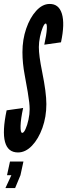

<svg xmlns="http://www.w3.org/2000/svg" viewBox="-28 -763 340 971"><path d="M63 8Q101 8 133.8 -26.2Q166.5 -60.5 186.5 -116.2Q206.5 -172 206.5 -236.5Q206.5 -294.5 185.5 -398Q176.5 -442.5 172.5 -472.8Q168.5 -503 168.5 -525Q168.5 -549 174.2 -576.8Q180 -604.5 188.2 -624.2Q196.5 -644 203 -644Q210.5 -644 208.8 -615.8Q207 -587.5 196 -537L280.5 -549Q300.5 -643 285 -693.5Q269.5 -744 222 -743Q186 -742.5 154.8 -708Q123.5 -673.5 104.5 -618.2Q85.5 -563 85.5 -499Q85.5 -443.5 97 -383Q107 -330.5 112.2 -298Q117.5 -265.5 119.8 -245.8Q122 -226 122 -211Q122 -185.5 116 -157.8Q110 -130 101.2 -110.5Q92.5 -91 84.5 -91Q75 -91 76 -126.5Q77 -162 89 -217L5.5 -205Q-39.5 8 63 8ZM-0.5 188H48.5L75.5 123L90.5 54H22.5L7.5 123H29.5Z"/></svg>

Font: League Gothic Condensed Italic
Style: Regular
Weight: 400
Width: 3
Designer: The League of Moveable Type
Version: Version 1.600; ttfautohint (v1.8.3)